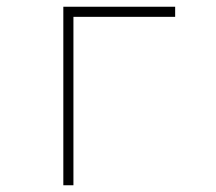

<svg xmlns="http://www.w3.org/2000/svg" viewBox="-20 -550 640 570"><path d="M168 0V-530H500V-500H198V0Z"/></svg>

Font: Geist Mono Thin
Style: Regular
Weight: 100
Monospace: yes
Designer: Basement.studio, Andrés Briganti, Mateo Zaragoza
Foundry: Basement.studio, Vercel, Andrés Briganti, Guido Ferreyra, Mateo Zaragoza
Version: Version 1.500; ttfautohint (v1.8.4.7-5d5b)